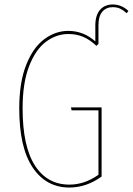

<svg xmlns="http://www.w3.org/2000/svg" viewBox="-20 -829 594 858"><path d="M554 -780 546 -770Q532 -783 517.5 -790Q503 -797 484 -797Q455 -797 437.5 -777Q420 -757 420 -715V-633L411 -624Q381 -652 351.5 -664.5Q322 -677 285 -677Q232 -677 185.5 -642.5Q139 -608 110 -533Q81 -458 81 -345Q81 -175 136 -89.5Q191 -4 290 -4Q358 -4 420 -48V-336H300L297 -349H434V-40Q366 9 290 9Q186 9 126 -80.5Q66 -170 66 -345Q66 -461 97 -539Q128 -617 178 -654Q228 -691 285 -691Q353 -691 406 -644V-715Q406 -761 427 -785Q448 -809 484 -809Q523 -809 554 -780Z"/></svg>

Font: Fira Sans Compressed Hair
Style: Regular
Weight: 100
Width: 1
Designer: bBox Type GmbH & Carrois Corporate GbR & Edenspiekermann AG
Foundry: bBox Type GmbH & Carrois Corporate GbR & Edenspiekermann AG
Version: Version 4.301